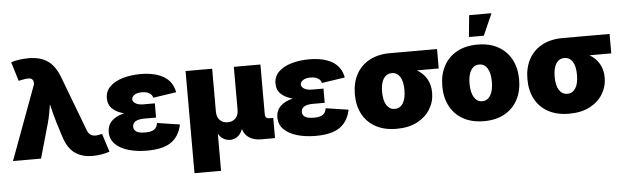

<svg xmlns="http://www.w3.org/2000/svg" viewBox="-56 -986 4564 1405"><g transform="rotate(-5 2226.0 -283.5)"><path d="M5.9 0 208 -546.4V-555.2Q208 -582.5 187.7 -589.4Q167.5 -596.2 118.7 -585.4L98.6 -581.1L55.7 -720.7Q78.6 -729.5 114.3 -734.6Q149.9 -739.7 184.1 -739.7Q268.6 -739.7 323 -703.4Q377.4 -667 410.2 -581.1L563 -177.7Q574.2 -147.9 596.2 -138.7Q618.2 -129.4 647 -135.7L672.4 -141.1L715.3 -6.8Q692.4 2 657.7 7.8Q623 13.7 589.4 13.7Q513.2 13.7 460.7 -23.2Q408.2 -60.1 380.9 -146.5L348.6 -249Q337.9 -283.7 328.9 -318.4Q319.8 -353 311.5 -390.1Q305.7 -353 299.1 -318.4Q292.5 -283.7 282.7 -249L211.9 0Z M990.7 9.8Q914.1 9.8 853.3 -8.3Q792.5 -26.4 757.3 -61.8Q722.2 -97.2 722.2 -149.4Q722.2 -198.7 754.6 -231Q787.1 -263.2 846.2 -277.3Q793.5 -290 761.7 -319.8Q730 -349.6 730 -397.5Q730 -448.2 764.6 -482.7Q799.3 -517.1 858.6 -534.9Q918 -552.7 990.7 -552.7Q1095.7 -552.7 1160.2 -514.6Q1224.6 -476.6 1239.3 -397.5L1068.8 -372.1Q1064.5 -393.6 1043.9 -406.2Q1023.4 -418.9 989.7 -418.9Q952.1 -418.9 933.3 -405Q914.6 -391.1 914.6 -374Q914.6 -355 936.3 -342.5Q958 -330.1 991.7 -330.1H1076.7V-225.6H991.7Q903.8 -225.6 903.8 -172.9Q903.8 -150.9 922.9 -137.5Q941.9 -124 988.8 -124Q1033.7 -124 1054.4 -138.4Q1075.2 -152.8 1080.1 -185.5L1246.1 -160.2Q1228.5 -74.2 1168.2 -32.2Q1107.9 9.8 990.7 9.8Z M1321.3 204.1V-545.9H1516.6V-230.5Q1516.6 -190.9 1538.6 -168.2Q1560.5 -145.5 1596.2 -145.5Q1631.8 -145.5 1653.8 -168.2Q1675.8 -190.9 1675.8 -230.5V-545.9H1871.1V-180.7Q1871.1 -148.4 1902.3 -148.4H1930.7V0H1831.1Q1723.1 0 1694.8 -86.9Q1679.2 -46.9 1654.3 -31.2Q1629.4 -15.6 1604 -15.6Q1580.1 -15.6 1556.6 -27.6Q1533.2 -39.6 1516.6 -68.8V204.1Z M2229.5 9.8Q2152.8 9.8 2092 -8.3Q2031.2 -26.4 1996.1 -61.8Q1960.9 -97.2 1960.9 -149.4Q1960.9 -198.7 1993.4 -231Q2025.9 -263.2 2085 -277.3Q2032.2 -290 2000.5 -319.8Q1968.8 -349.6 1968.8 -397.5Q1968.8 -448.2 2003.4 -482.7Q2038.1 -517.1 2097.4 -534.9Q2156.7 -552.7 2229.5 -552.7Q2334.5 -552.7 2398.9 -514.6Q2463.4 -476.6 2478 -397.5L2307.6 -372.1Q2303.2 -393.6 2282.7 -406.2Q2262.2 -418.9 2228.5 -418.9Q2190.9 -418.9 2172.1 -405Q2153.3 -391.1 2153.3 -374Q2153.3 -355 2175 -342.5Q2196.8 -330.1 2230.5 -330.1H2315.4V-225.6H2230.5Q2142.6 -225.6 2142.6 -172.9Q2142.6 -150.9 2161.6 -137.5Q2180.7 -124 2227.5 -124Q2272.5 -124 2293.2 -138.4Q2314 -152.8 2318.8 -185.5L2484.9 -160.2Q2467.3 -74.2 2407 -32.2Q2346.7 9.8 2229.5 9.8Z M2823.2 9.8Q2734.4 9.8 2670.9 -24.7Q2607.4 -59.1 2574 -121.6Q2540.5 -184.1 2540.5 -268.1Q2540.5 -351.6 2574 -414.1Q2607.4 -476.6 2670.9 -511.2Q2734.4 -545.9 2823.2 -545.9H3168.5V-403.3H3008.3Q3054.2 -376.5 3079.6 -333Q3105 -289.6 3105 -231.4Q3105 -165.5 3071.5 -110.6Q3038.1 -55.7 2975.1 -22.9Q2912.1 9.8 2823.2 9.8ZM2823.2 -399.4Q2784.7 -399.4 2762.7 -366.2Q2740.7 -333 2740.7 -268.1Q2740.7 -204.6 2762.7 -170.7Q2784.7 -136.7 2823.2 -136.7Q2861.3 -136.7 2883.1 -170.7Q2904.8 -204.6 2904.8 -268.1Q2904.8 -333 2883.1 -366.2Q2861.3 -399.4 2823.2 -399.4Z M3465.8 9.8Q3377 9.8 3313.5 -25.6Q3250 -61 3216.6 -124.3Q3183.1 -187.5 3183.1 -271.5Q3183.1 -355.5 3216.6 -418.7Q3250 -481.9 3313.5 -517.3Q3377 -552.7 3465.8 -552.7Q3554.7 -552.7 3617.7 -517.3Q3680.7 -481.9 3714.1 -418.7Q3747.6 -355.5 3747.6 -271.5Q3747.6 -187.5 3714.1 -124.3Q3680.7 -61 3617.7 -25.6Q3554.7 9.8 3465.8 9.8ZM3465.8 -136.7Q3503.9 -136.7 3525.6 -172.6Q3547.4 -208.5 3547.4 -272.5Q3547.4 -336.9 3525.6 -371.6Q3503.9 -406.2 3465.8 -406.2Q3427.2 -406.2 3405.3 -371.6Q3383.3 -336.9 3383.3 -272.5Q3383.3 -208.5 3405.3 -172.6Q3427.2 -136.7 3465.8 -136.7ZM3408.7 -613.3 3424.3 -772.5H3588.4L3518.1 -613.3Z M4090.8 9.8Q4002 9.8 3938.5 -24.7Q3875 -59.1 3841.6 -121.6Q3808.1 -184.1 3808.1 -268.1Q3808.1 -351.6 3841.6 -414.1Q3875 -476.6 3938.5 -511.2Q4002 -545.9 4090.8 -545.9H4436V-403.3H4275.9Q4321.8 -376.5 4347.2 -333Q4372.6 -289.6 4372.6 -231.4Q4372.6 -165.5 4339.1 -110.6Q4305.7 -55.7 4242.7 -22.9Q4179.7 9.8 4090.8 9.8ZM4090.8 -399.4Q4052.2 -399.4 4030.3 -366.2Q4008.3 -333 4008.3 -268.1Q4008.3 -204.6 4030.3 -170.7Q4052.2 -136.7 4090.8 -136.7Q4128.9 -136.7 4150.6 -170.7Q4172.4 -204.6 4172.4 -268.1Q4172.4 -333 4150.6 -366.2Q4128.9 -399.4 4090.8 -399.4Z"/></g></svg>

Font: Inter Black
Style: Regular
Weight: 900
Designer: Rasmus Andersson
Foundry: rsms
Version: Version 4.000;git-a52131595